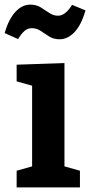

<svg xmlns="http://www.w3.org/2000/svg" viewBox="-43 -811 390 831"><path d="M303 -72V0H29V-72L96 -91V-440L29 -459V-531L236 -538V-91ZM215 -641Q189 -641 170 -653Q151 -665 133.5 -677Q116 -689 95 -689Q77 -689 63.5 -677.5Q50 -666 35 -642L-23 -668Q-5 -729 24 -760Q53 -791 88 -791Q114 -791 133.5 -779Q153 -767 170.5 -755Q188 -743 208 -743Q240 -743 269 -790L327 -766Q309 -703 279.5 -672Q250 -641 215 -641Z"/></svg>

Font: Bitter
Style: Bold
Weight: 700
Designer: Sol Matas, and Bitter project Authors
Foundry: Sol Matas
Version: Version 2.001